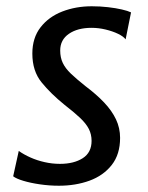

<svg xmlns="http://www.w3.org/2000/svg" viewBox="-20 -584 471 612"><path d="M167.8 8Q137.3 8 107.3 3.6Q77.4 -0.7 54.6 -7.6Q31.8 -14.4 22 -22.1L39.8 -102.9Q56 -91.4 77.1 -82Q98.1 -72.6 122.2 -67.2Q146.3 -61.7 171.1 -61.7Q215.6 -61.7 243.8 -79.8Q271.9 -97.9 271.9 -135.1Q271.9 -155.8 263.1 -173.1Q254.2 -190.4 235 -208.5Q215.8 -226.6 185.3 -250.2Q141.9 -285.3 112.5 -321.5Q83.1 -357.6 83.1 -413.2Q83.1 -463.4 109.3 -497Q135.4 -530.6 178.5 -547.3Q221.7 -564 272.5 -564Q299.6 -564 324.4 -561.1Q349.1 -558.3 368.4 -553.8Q387.7 -549.4 397.7 -544.5L380.4 -458.5Q373.9 -467.6 356.5 -476.1Q339.1 -484.5 316.6 -489.9Q294.1 -495.3 272.2 -495.3Q227.2 -495.3 199.6 -476.2Q171.9 -457.1 171.9 -423.1Q171.9 -400.6 180.1 -383.4Q188.3 -366.1 206.1 -349.1Q223.9 -332.1 252.2 -309.6Q287.4 -283.2 312 -257.2Q336.6 -231.2 349.7 -203.6Q362.8 -175.9 362.8 -144.5Q362.8 -92.1 336.2 -58.2Q309.6 -24.3 265.3 -8.1Q221 8 167.8 8Z"/></svg>

Font: Merriweather Sans Variable Regular
Style: Italic
Weight: 300
Italic angle: -8°
Designer: Eben Sorkin
Foundry: Eben Sorkin
Version: Version 2.001